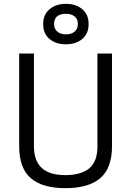

<svg xmlns="http://www.w3.org/2000/svg" viewBox="-20 -971 684 1001"><path d="M157 -208Q157 -58 319 -58Q403 -58 445.5 -93.5Q488 -129 488 -208V-692H564V-210Q564 -94 502.5 -42Q441 10 321 10Q201 10 140.5 -42Q80 -94 80 -210V-692H157ZM324 -951Q376 -951 409 -923Q442 -895 442 -845.5Q442 -796 409 -768Q376 -740 323.5 -740Q271 -740 238 -768Q205 -796 205 -845.5Q205 -895 238.5 -923Q272 -951 324 -951ZM262 -846Q262 -821 278.5 -806.5Q295 -792 324 -792Q353 -792 369.5 -806.5Q386 -821 386 -846Q386 -871 369.5 -885Q353 -899 324 -899Q262 -899 262 -846Z"/></svg>

Font: Titillium Web
Style: Regular
Weight: 400
Version: Version 1.001;PS 57.000;hotconv 1.0.70;makeotf.lib2.5.55311